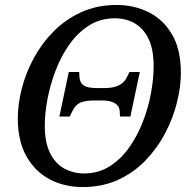

<svg xmlns="http://www.w3.org/2000/svg" viewBox="-20 -745 782 776"><path d="M220 -274 258 -454H300L301 -435Q302 -421 308 -410.5Q314 -400 329.5 -394.5Q345 -389 375 -389H400Q427 -389 445.5 -394.5Q464 -400 476 -410.5Q488 -421 494 -435L503 -454H545L507 -274H465L464 -293Q464 -307 456 -317.5Q448 -328 432 -333.5Q416 -339 389 -339H364Q334 -339 316 -334Q298 -329 288 -318.5Q278 -308 271 -293L262 -274ZM314 11Q240 11 180.5 -20.5Q121 -52 86.5 -114Q52 -176 52 -266Q52 -324 68 -387Q84 -450 116.5 -510Q149 -570 197 -618.5Q245 -667 309 -696Q373 -725 452 -725Q521 -725 580 -696Q639 -667 675 -606.5Q711 -546 711 -450Q711 -395 695.5 -332Q680 -269 648.5 -208.5Q617 -148 569.5 -98Q522 -48 458 -18.5Q394 11 314 11ZM320 -44Q378 -44 423.5 -73Q469 -102 502.5 -149.5Q536 -197 558 -254.5Q580 -312 590.5 -370Q601 -428 601 -477Q601 -545 580.5 -587.5Q560 -630 525 -650.5Q490 -671 444 -671Q386 -671 340 -642Q294 -613 260.5 -565.5Q227 -518 205 -460.5Q183 -403 172 -345Q161 -287 161 -238Q161 -170 182 -127Q203 -84 239.5 -64Q276 -44 320 -44Z"/></svg>

Font: Noto Serif
Style: Italic
Weight: 400
Italic angle: -12°
Designer: Monotype Design Team
Foundry: Monotype Imaging Inc.
Version: Version 2.013